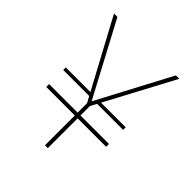

<svg xmlns="http://www.w3.org/2000/svg" viewBox="-195 -828 952 952"><g transform="rotate(45 281.5 -352.0)"><path d="M300 -328 308 -346H495V-328ZM75 -209V-229H495V-209ZM275 -295 55 -704H79L289 -309H280L489 -704H513L295 -295V0H275ZM75 -328V-346H261L269 -328Z"/></g></svg>

Font: Poppins Variable
Style: Regular
Weight: 100
Designer: Jonny Pinhorn
Foundry: Indian Type Foundry
Version: Version 6.000